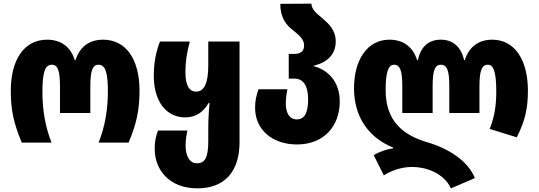

<svg xmlns="http://www.w3.org/2000/svg" viewBox="-20 -780 2946 1050"><path d="M99 0H262C229 -82 212 -176 212 -276C212 -384 226 -426 263 -426C297 -426 308 -392 308 -306V-162H474V-306C474 -391 485 -426 519 -426C560 -426 570 -372 570 -279C570 -185 554 -84 519 0H683C727 -102 743 -181 743 -284C743 -454 670 -563 544 -563C468 -563 416 -524 393 -451H389C367 -523 314 -563 238 -563C111 -563 39 -452 39 -284C39 -178 55 -106 99 0Z M1059 250C1209 250 1290 158 1290 -3V-553H1119V-422C1119 -327 1097 -279 1053 -279C1013 -279 994 -316 994 -386C994 -446 1002 -492 1018 -553H855C834 -500 821 -439 821 -366C821 -223 891 -138 993 -138C1054 -138 1094 -170 1120 -216H1126C1121 -165 1119 -124 1119 -69V-9C1119 75 1104 113 1058 113C1012 113 995 66 995 16C995 -17 999 -37 1005 -66H844C831 -31 826 -5 826 34C826 151 908 250 1059 250Z M1604 10C1753 10 1838 -92 1838 -225C1838 -337 1770 -399 1696 -418V-421C1770 -438 1816 -483 1816 -553C1816 -616 1777 -651 1742 -681C1709 -708 1684 -729 1683 -760L1513 -759C1513 -679 1548 -641 1583 -614C1616 -588 1643 -565 1643 -532C1643 -503 1629 -485 1587 -485H1559V-350H1591C1638 -350 1665 -312 1665 -237C1665 -167 1648 -127 1603 -127C1562 -127 1543 -163 1543 -215C1543 -244 1547 -268 1552 -292H1394C1382 -258 1375 -232 1375 -191C1375 -68 1472 10 1604 10Z M2446 250 2577 194C2541 103 2438 34 2320 -1C2182 -41 2089 -119 2089 -287C2089 -384 2103 -426 2135 -426C2169 -426 2180 -392 2180 -306V-162H2346V-310C2346 -391 2357 -426 2391 -426C2426 -426 2437 -391 2437 -310V-162H2602V-306C2602 -392 2614 -426 2648 -426C2680 -426 2694 -384 2694 -278C2694 -205 2685 -142 2658 -75L2806 -29C2852 -119 2867 -189 2867 -284C2867 -452 2795 -563 2672 -563C2597 -563 2544 -523 2522 -451H2518C2502 -524 2456 -563 2391 -563C2323 -563 2281 -524 2265 -451H2261C2239 -523 2186 -563 2110 -563C1988 -563 1916 -452 1916 -297C1916 -141 1996 -27 2130 27V31C2094 36 2048 52 2024 69L2079 179C2116 156 2169 133 2235 133C2309 133 2407 166 2446 250Z"/></svg>

Font: Noto Sans Georgian Condensed Black
Style: Regular
Weight: 900
Width: 3
Designer: Monotype Design Team, Akaki Razmadze
Foundry: Google LLC
Version: Version 2.005